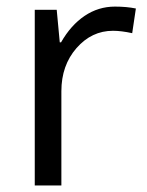

<svg xmlns="http://www.w3.org/2000/svg" viewBox="-20 -565 448 585"><path d="M330.1 -544.9Q365.7 -544.9 394 -539.1L382.8 -463.9Q349.6 -471.2 324.2 -471.2Q259.3 -471.2 213.1 -418.5Q167 -365.7 167 -287.1V0H85.9V-535.2H152.8L162.1 -436H166Q195.8 -488.3 237.8 -516.6Q279.8 -544.9 330.1 -544.9Z"/></svg>

Font: f01899195
Style: Regular
Weight: 400
Foundry: Ascender Corporation
Version: Version 1.10